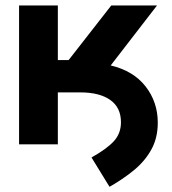

<svg xmlns="http://www.w3.org/2000/svg" viewBox="-20 -536 637 713"><path d="M50.8 0V-515.6H194.8V-313H234.9L393.1 -515.6H563L391.1 -293Q475.6 -272.9 520.8 -214.8Q565.9 -156.7 565.9 -80.6Q565.9 -23.9 542.2 19Q518.6 62 478 95.5Q437.5 128.9 386.7 157.7L319.8 48.8Q376.5 17.1 402.8 -11.7Q429.2 -40.5 429.2 -82Q429.2 -136.7 389.4 -164.8Q349.6 -192.9 278.3 -192.9H194.8V0Z"/></svg>

Font: Inter Display
Style: Bold
Weight: 700
Designer: Rasmus Andersson
Foundry: rsms
Version: Version 4.001;git-9221beed3